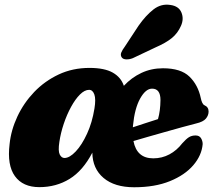

<svg xmlns="http://www.w3.org/2000/svg" viewBox="-20 -776 912 810"><path d="M835 -168Q831 -120.5 795.5 -79Q760 -37.5 696.8 -11.8Q633.5 14 546 14Q463.5 14 417 -25.2Q370.5 -64.5 369.5 -132Q330 -56 273.5 -21.2Q217 13.5 146 13.5Q76.5 13.5 43 -32.8Q9.5 -79 20.5 -168.5Q26.5 -227 53.2 -284.2Q80 -341.5 124.2 -387.8Q168.5 -434 227.5 -461.8Q286.5 -489.5 357.5 -489.5Q420.5 -489.5 455.5 -469.8Q490.5 -450 502.5 -414Q534.5 -448.5 576.2 -468.2Q618 -488 667.5 -488Q743 -488 779.2 -452.8Q815.5 -417.5 827 -362.5Q829 -352 832.8 -343.5Q836.5 -335 842.5 -332Q860 -324.5 860 -305.5Q860 -289.5 848.8 -275.8Q837.5 -262 807 -255Q783 -249 748.5 -239.5Q714 -230 676 -219.2Q638 -208.5 603 -198.5Q568 -188.5 543 -181Q557 -108 626.5 -108Q663.5 -108 694.8 -124.8Q726 -141.5 749 -171.5Q765.5 -190 777.2 -197.2Q789 -204.5 805 -204.5Q821 -204.5 828 -193Q835 -181.5 835 -168ZM541 -246Q540.5 -242.5 540.5 -239Q563.5 -246.5 592.2 -256Q621 -265.5 646.5 -273.5Q656.5 -308 657 -354Q657 -402 621.5 -402Q594.5 -402 571.2 -360.2Q548 -318.5 541 -246ZM230.5 -177.5Q224.5 -139 232 -124.2Q239.5 -109.5 252 -109.5Q273.5 -109.5 299.5 -137Q325.5 -164.5 347.2 -211.8Q369 -259 378.5 -318.5Q385 -358 378 -377.5Q371 -397 356 -397Q337 -397 317.2 -377.2Q297.5 -357.5 279.8 -325Q262 -292.5 249 -253.8Q236 -215 230.5 -177.5ZM564.5 -667.5Q595 -711 627.5 -736.2Q660 -761.5 699.5 -755Q734.5 -750 745.5 -723Q756.5 -696 743.5 -667Q730 -636 705 -615.5Q680 -595 635 -575.5L540 -530.5Q526 -525 512.5 -525.5Q499 -526 493.5 -534Q487 -543.5 491.8 -554.8Q496.5 -566 506 -578.5Z"/></svg>

Font: Fraunces 9pt S050 Black
Style: Italic
Weight: 900
Italic angle: -16°
Version: Version 1.000; ttfautohint (v1.8.3)